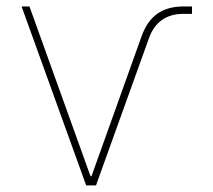

<svg xmlns="http://www.w3.org/2000/svg" viewBox="-20 -562 647 582"><path d="M241.2 0 45.4 -542.5H69.3L254.4 -27.8H257.3L409.2 -452.1Q425.8 -498.5 457 -520.5Q488.3 -542.5 537.1 -542.5H562V-520H536.6Q457.5 -520 431.2 -445.3L271 0Z"/></svg>

Font: Inter 16pt Thin
Style: Regular
Weight: 250
Version: Version 4.001;git-66647c0bb